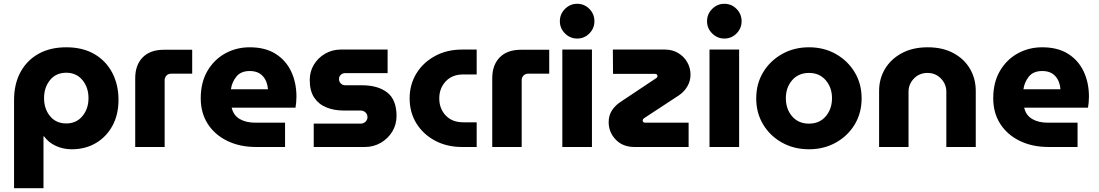

<svg xmlns="http://www.w3.org/2000/svg" viewBox="-20 -774 5786 1011"><path d="M329 -525Q245 -525 183.5 -491Q122 -457 88 -394.5Q54 -332 54 -247V217H209V-56H212Q235 -24 273.5 -6Q312 12 358 12Q430 12 485.5 -21Q541 -54 572.5 -112.5Q604 -171 604 -248Q604 -328 571 -391Q538 -454 476.5 -489.5Q415 -525 329 -525ZM329 -391Q382 -391 414 -352.5Q446 -314 446 -257Q446 -201 414 -162.5Q382 -124 329 -124Q275 -124 243.5 -162.5Q212 -201 212 -257Q212 -314 243.5 -352.5Q275 -391 329 -391Z M692 0V-362Q692 -432 731.5 -472Q771 -512 843 -512H992V-386H881Q866 -386 856.5 -376Q847 -366 847 -352V0Z M1329 0Q1242 0 1176 -32.5Q1110 -65 1073.5 -122.5Q1037 -180 1037 -256Q1037 -340 1072 -400Q1107 -460 1165.5 -492.5Q1224 -525 1295 -525Q1376 -525 1430.5 -491Q1485 -457 1513 -398Q1541 -339 1541 -265Q1541 -251 1539.5 -234Q1538 -217 1536 -207H1200Q1209 -167 1242 -147.5Q1275 -128 1324 -128H1481V0ZM1196 -304H1391Q1388 -346 1364 -373Q1340 -400 1295 -400Q1248 -400 1224.5 -370.5Q1201 -341 1196 -304Z M1632 0V-123H1879Q1894 -123 1904.5 -133Q1915 -143 1915 -157Q1915 -172 1904.5 -182Q1894 -192 1879 -192H1789Q1739 -192 1698.5 -208.5Q1658 -225 1634.5 -260Q1611 -295 1611 -353Q1611 -397 1632.5 -433Q1654 -469 1691.5 -491Q1729 -513 1774 -513H2021V-389H1798Q1784 -389 1774.5 -380Q1765 -371 1765 -358Q1765 -344 1774.5 -334.5Q1784 -325 1798 -325H1886Q1970 -325 2019 -287Q2068 -249 2068 -163Q2068 -118 2045.5 -81Q2023 -44 1985 -22Q1947 0 1901 0Z M2413 0Q2333 0 2270.5 -33.5Q2208 -67 2172.5 -124.5Q2137 -182 2137 -256Q2137 -329 2172.5 -387Q2208 -445 2270.5 -479Q2333 -513 2413 -513H2490V-382H2419Q2361 -382 2327 -345.5Q2293 -309 2293 -256Q2293 -202 2327 -166Q2361 -130 2419 -130H2490V0Z M2572 0V-362Q2572 -432 2611.5 -472Q2651 -512 2723 -512H2872V-386H2761Q2746 -386 2736.5 -376Q2727 -366 2727 -352V0Z M2941 0V-513H3097V0ZM3019 -571Q2982 -571 2955 -598Q2928 -625 2928 -662Q2928 -700 2955 -727Q2982 -754 3019 -754Q3057 -754 3083.5 -727Q3110 -700 3110 -662Q3110 -625 3083.5 -598Q3057 -571 3019 -571Z M3322 0Q3259 0 3222 -39Q3185 -78 3185 -131Q3185 -166 3202.5 -193Q3220 -220 3250 -239L3433 -361Q3442 -366 3442 -373Q3442 -385 3428 -385H3208L3207 -513H3482Q3521 -513 3551.5 -494.5Q3582 -476 3599 -446Q3616 -416 3616 -381Q3616 -348 3599.5 -319.5Q3583 -291 3555 -272L3372 -152Q3364 -146 3364 -140Q3364 -128 3378 -128H3606V0Z M3716 0V-513H3872V0ZM3794 -571Q3757 -571 3730 -598Q3703 -625 3703 -662Q3703 -700 3730 -727Q3757 -754 3794 -754Q3832 -754 3858.5 -727Q3885 -700 3885 -662Q3885 -625 3858.5 -598Q3832 -571 3794 -571Z M4240 12Q4161 12 4098 -23Q4035 -58 3998.5 -118.5Q3962 -179 3962 -256Q3962 -333 3998.5 -393.5Q4035 -454 4098 -489.5Q4161 -525 4240 -525Q4319 -525 4381.5 -489.5Q4444 -454 4480.5 -393.5Q4517 -333 4517 -256Q4517 -179 4480.5 -118.5Q4444 -58 4381 -23Q4318 12 4240 12ZM4240 -123Q4295 -123 4328 -161.5Q4361 -200 4361 -257Q4361 -313 4328 -351.5Q4295 -390 4240 -390Q4184 -390 4151 -351.5Q4118 -313 4118 -257Q4118 -200 4151 -161.5Q4184 -123 4240 -123Z M4609 0V-295Q4609 -359 4640 -411Q4671 -463 4728.5 -494Q4786 -525 4865 -525Q4944 -525 5001 -494Q5058 -463 5088 -411Q5118 -359 5118 -295V0H4963V-291Q4963 -331 4934.5 -360.5Q4906 -390 4864 -390Q4821 -390 4792.5 -360.5Q4764 -331 4764 -291V0Z M5502 0Q5415 0 5349 -32.5Q5283 -65 5246.5 -122.5Q5210 -180 5210 -256Q5210 -340 5245 -400Q5280 -460 5338.5 -492.5Q5397 -525 5468 -525Q5549 -525 5603.5 -491Q5658 -457 5686 -398Q5714 -339 5714 -265Q5714 -251 5712.5 -234Q5711 -217 5709 -207H5373Q5382 -167 5415 -147.5Q5448 -128 5497 -128H5654V0ZM5369 -304H5564Q5561 -346 5537 -373Q5513 -400 5468 -400Q5421 -400 5397.5 -370.5Q5374 -341 5369 -304Z"/></svg>

Font: MuseoModerno
Style: Bold
Weight: 700
Designer: Pablo Cosgaya, Héctor Gatti, Marcela Romero, and the Authors of The MuseoModerno Project.
Foundry: Omnibus-Type Team
Version: Version 1.001